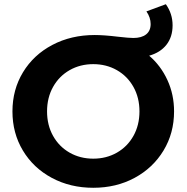

<svg xmlns="http://www.w3.org/2000/svg" viewBox="-20 -878 884 910"><path d="M805 -350Q805 -247 755 -164.5Q705 -82 618 -35Q531 12 422 12Q313 12 225.5 -35Q138 -82 88.5 -164.5Q39 -247 39 -350Q39 -453 89 -535.5Q139 -618 228 -665Q317 -712 429 -712Q473 -712 539 -704Q591 -698 612 -698Q651 -698 672.5 -715Q694 -732 694 -764Q694 -795 674 -824L766 -858Q798 -813 798 -758Q798 -703 769 -666Q740 -629 687 -614Q742 -567 773.5 -498.5Q805 -430 805 -350ZM641 -350Q641 -415 612.5 -466Q584 -517 534 -545.5Q484 -574 422 -574Q360 -574 310 -545.5Q260 -517 231.5 -466Q203 -415 203 -350Q203 -285 231.5 -234Q260 -183 310 -154.5Q360 -126 422 -126Q484 -126 534 -154.5Q584 -183 612.5 -234Q641 -285 641 -350Z"/></svg>

Font: APTA Sans Regular
Style: Bold Italic
Weight: 700
Version: Version 7.200